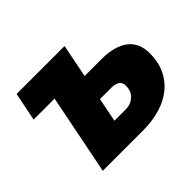

<svg xmlns="http://www.w3.org/2000/svg" viewBox="-149 -933 1166 1166"><g transform="rotate(-45 434.5 -350.0)"><path d="M616 -485Q728 -485 788.5 -439Q849 -393 849 -302Q849 -230 823 -173.5Q797 -117 749.5 -78.5Q702 -40 635.5 -20Q569 0 489 0H142L245 -517H65L102 -700H514L471 -485ZM506 -165Q547 -165 577 -192Q607 -219 607 -266Q607 -296 587 -308Q567 -320 537 -320H438L407 -165Z"/></g></svg>

Font: Argentum Sans Black
Style: Italic
Weight: 900
Italic angle: -11°
Designer: Julieta Ulanovsky (font), Cristiano Sobral (main changes and remaster)
Foundry: Julieta Ulanovsky (font), Cristiano Sobral (main changes and remaster)
Version: Version 2.007;June 15, 2022;FontCreator 14.0.0.2814 64-bit; 